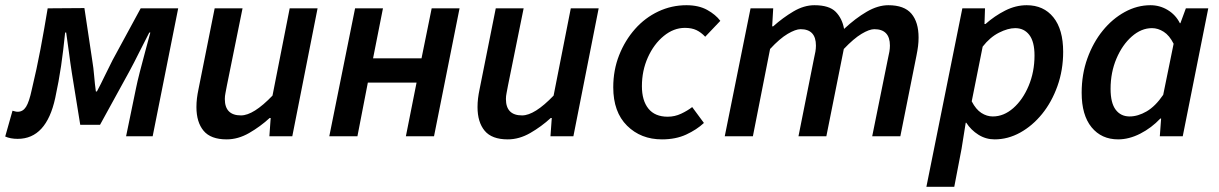

<svg xmlns="http://www.w3.org/2000/svg" viewBox="-48 -523 4681 737"><path d="M20 10Q-8 10 -28 1L0 -98Q5 -97 9.5 -95.5Q14 -94 20 -94Q40 -94 52 -113Q64 -132 74 -179Q93 -258 107.5 -335Q122 -412 135 -491L276 -492L306 -292Q311 -262 313.5 -231Q316 -200 320 -172H324Q339 -200 353.5 -230.5Q368 -261 384 -292L492 -491H636L538 0H436L474 -184Q479 -209 489 -248Q499 -287 510 -327.5Q521 -368 529 -398H525Q506 -362 486.5 -322.5Q467 -283 448 -248L336 -44H260L228 -242Q222 -280 217 -319.5Q212 -359 206 -398H202Q195 -328 186.5 -270Q178 -212 164 -147Q130 10 20 10Z M822 12Q761 12 733.5 -21Q706 -54 706 -112Q706 -129 708 -145.5Q710 -162 714 -181L776 -491H883L823 -195Q820 -178 817.5 -166Q815 -154 815 -143Q815 -80 877 -80Q925 -80 998 -156L1064 -491H1171L1074 0H986L991 -70H987Q951 -37 908.5 -12.5Q866 12 822 12Z M1216 0 1315 -491H1422L1384 -299H1570L1609 -491H1716L1618 0H1510L1551 -206H1364L1324 0Z M1901 12Q1840 12 1812.5 -21Q1785 -54 1785 -112Q1785 -129 1787 -145.5Q1789 -162 1793 -181L1855 -491H1962L1902 -195Q1899 -178 1896.5 -166Q1894 -154 1894 -143Q1894 -80 1956 -80Q2004 -80 2077 -156L2143 -491H2250L2153 0H2065L2070 -70H2066Q2030 -37 1987.5 -12.5Q1945 12 1901 12Z M2493 12Q2412 12 2359 -40.5Q2306 -93 2306 -188Q2306 -254 2328.5 -311Q2351 -368 2389.5 -411.5Q2428 -455 2479 -479Q2530 -503 2587 -503Q2634 -503 2666.5 -485Q2699 -467 2717 -443L2659 -382Q2643 -399 2625 -407.5Q2607 -416 2581 -416Q2538 -416 2500 -385Q2462 -354 2439 -303Q2416 -252 2416 -192Q2416 -137 2441 -106Q2466 -75 2515 -75Q2542 -75 2566.5 -86.5Q2591 -98 2609 -112L2654 -51Q2626 -25 2586 -6.5Q2546 12 2493 12Z M2734 0 2833 -491H2920L2916 -422H2920Q2957 -455 2997.5 -479Q3038 -503 3078 -503Q3135 -503 3160 -477.5Q3185 -452 3192 -412Q3236 -453 3279 -478Q3322 -503 3362 -503Q3423 -503 3450.5 -470.5Q3478 -438 3478 -379Q3478 -362 3476 -346Q3474 -330 3470 -310L3408 0H3300L3360 -296Q3364 -313 3366 -325Q3368 -337 3368 -348Q3368 -411 3308 -411Q3289 -411 3259 -393Q3229 -375 3191 -335L3124 0H3017L3076 -296Q3080 -313 3082 -325Q3084 -337 3084 -348Q3084 -411 3025 -411Q3006 -411 2975.5 -393Q2945 -375 2908 -335L2842 0Z M3508 194 3646 -491H3733L3731 -431H3735Q3770 -462 3810.5 -482.5Q3851 -503 3893 -503Q3958 -503 3995.5 -456.5Q4033 -410 4033 -324Q4033 -254 4011 -192.5Q3989 -131 3952 -85.5Q3915 -40 3868 -14Q3821 12 3770 12Q3736 12 3707.5 -6Q3679 -24 3661 -52H3659L3643 48L3615 194ZM3763 -76Q3805 -76 3841.5 -108Q3878 -140 3900.5 -193.5Q3923 -247 3923 -310Q3923 -363 3903 -389Q3883 -415 3849 -415Q3821 -415 3786.5 -397.5Q3752 -380 3724 -344L3682 -134Q3698 -103 3719 -89.5Q3740 -76 3763 -76Z M4244 12Q4180 12 4142 -34.5Q4104 -81 4104 -167Q4104 -238 4126 -299Q4148 -360 4185 -405.5Q4222 -451 4269.5 -477Q4317 -503 4368 -503Q4404 -503 4434.5 -484.5Q4465 -466 4481 -434H4483L4504 -491H4590L4492 0H4404L4409 -68H4406Q4372 -32 4329 -10Q4286 12 4244 12ZM4288 -76Q4320 -76 4353.5 -95.5Q4387 -115 4417 -159L4457 -355Q4441 -387 4419 -401Q4397 -415 4374 -415Q4333 -415 4296.5 -383Q4260 -351 4237.5 -298Q4215 -245 4215 -182Q4215 -128 4234.5 -102Q4254 -76 4288 -76Z"/></svg>

Font: Source Sans 3 Semibold
Style: Italic
Weight: 600
Italic angle: -11°
Designer: Paul D. Hunt
Foundry: Adobe
Version: Version 3.052;hotconv 1.1.0;makeotfexe 2.6.0